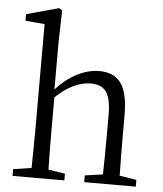

<svg xmlns="http://www.w3.org/2000/svg" viewBox="-55 -836 750 884"><g transform="rotate(5 320.0 -394.0)"><path d="M36.1 0V-31.2L120.1 -43.9Q122.1 -151.4 122.1 -222.7V-709L33.2 -716.8V-747.1L182.6 -788.1L197.3 -779.3L193.4 -628.9V-413.1Q236.3 -460.9 288.1 -488.3Q341.8 -515.6 391.6 -515.6Q460 -515.6 492.2 -471.7Q525.4 -425.8 525.4 -324.2V-222.7Q525.4 -151.4 527.3 -43.9L605.5 -31.2V0H367.2V-31.2L450.2 -43Q452.1 -152.3 452.1 -222.7V-320.3Q452.1 -394.5 428.7 -425.8Q407.2 -455.1 358.4 -455.1Q278.3 -455.1 196.3 -377V-222.7Q196.3 -152.3 198.2 -43L275.4 -31.2V0Z"/></g></svg>

Font: Bpmf GenRyu Min R
Style: R
Weight: 400
Foundry: But Ko
Version: Version 1.320